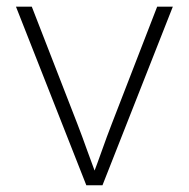

<svg xmlns="http://www.w3.org/2000/svg" viewBox="-20 -549 560 569"><path d="M235.8 0 27.3 -529.3H74.2L209 -182.6Q224.1 -143.6 238 -104.2Q252 -64.9 266.6 -26.4H253.9Q268.6 -64.9 282.5 -104.2Q296.4 -143.6 311.5 -182.6L445.8 -529.3H492.2L283.7 0Z"/></svg>

Font: Inter 24pt ExtraLight
Style: Regular
Weight: 250
Designer: Rasmus Andersson
Foundry: rsms
Version: Version 4.001;git-66647c0bb